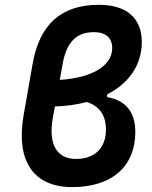

<svg xmlns="http://www.w3.org/2000/svg" viewBox="-20 -762 626 792"><path d="M277.8 9.8C430.7 9.8 538.1 -65.4 538.1 -219.7C538.1 -288.1 507.8 -347.2 421.9 -361.3V-372.6C512.2 -418.5 564.9 -494.1 564.9 -589.4C564.9 -687 502.4 -742.2 387.7 -742.2C232.4 -742.2 143.1 -661.1 114.7 -499.5L77.6 -288.1C44.4 -98.6 117.2 9.8 277.8 9.8ZM337.9 -341.3C390.6 -324.2 417 -286.6 417 -227.5C417 -145.5 364.3 -106 293.5 -106.4C213.4 -106.4 178.7 -168 197.8 -275.4L206.5 -322.8C253.9 -324.2 298.3 -330.6 337.9 -341.3ZM226.6 -432.6 238.3 -498C253.9 -585.9 293.5 -629.4 367.7 -629.4C416 -629.4 442.9 -605.5 442.9 -564C442.9 -489.3 356.9 -440.4 226.6 -432.6Z"/></svg>

Font: Cascadia Mono PL SemiBold
Style: Italic
Weight: 600
Italic angle: -10°
Monospace: yes
Designer: Aaron Bell
Foundry: Saja Typeworks
Version: Version 2404.023